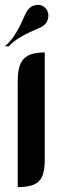

<svg xmlns="http://www.w3.org/2000/svg" viewBox="-29 -760 282 780"><path d="M152.8 -113.3Q152.8 -81.5 147.7 -59.8Q142.6 -38.1 130.1 -24.9Q117.7 -11.7 96.4 -5.9Q75.2 0 43 0V-430.2Q43 -462.9 48.8 -485.1Q54.7 -507.3 67.6 -521Q80.6 -534.7 101.6 -540.8Q122.6 -546.9 152.8 -546.9ZM121.6 -740.2Q142.1 -741.7 155.3 -727.5Q162.1 -720.7 165 -711.9Q168 -703.1 167.5 -694.1Q167 -685.1 163.8 -676.8Q160.6 -668.5 155.3 -662.6Q145 -652.3 128.4 -645.3Q111.8 -638.2 92 -629.2Q72.3 -620.1 50.3 -606.9Q28.3 -593.8 6.3 -571.8H-8.8Q15.6 -594.2 30.3 -617.2Q44.9 -640.1 54.9 -661.1Q64.9 -682.1 72.5 -699.2Q80.1 -716.3 90.8 -727.1Q101.1 -737.8 121.6 -740.2Z"/></svg>

Font: Unique
Style: Regular
Weight: 400
Designer: Anna Pocius (aka Artmaker)
Foundry: Anna Pocius
Version: Version 1.000 2013 initial release